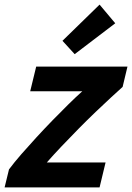

<svg xmlns="http://www.w3.org/2000/svg" viewBox="-20 -813 573 833"><path d="M0 0 19 -78Q42 -109 73 -144.5Q104 -180 138.5 -217.5Q173 -255 208 -291Q243 -327 276 -359.5Q309 -392 337 -417H111L137 -524H533L512 -436Q492 -418 461.5 -390Q431 -362 394.5 -327Q358 -292 320 -253.5Q282 -215 246.5 -177.5Q211 -140 183 -108H438L412 0ZM304 -578 251 -636 412 -793 480 -712Z"/></svg>

Font: Ubuntu Sans
Style: Bold Italic
Weight: 700
Italic angle: -13.5°
Designer: Dalton Maag Ltd
Foundry: Dalton Maag Ltd
Version: Version 1.006